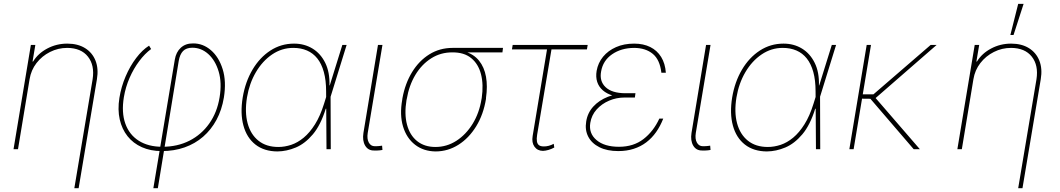

<svg xmlns="http://www.w3.org/2000/svg" viewBox="-20 -781 5548 1005"><path d="M134.8 -366.2 74.2 0H50.8L141.6 -545.9H165L150.4 -459H153.3Q179.2 -501.5 227.5 -527.1Q275.9 -552.7 332 -552.7Q387.2 -552.7 425.3 -529.1Q463.4 -505.4 480 -463.4Q496.6 -421.4 487.3 -366.2L391.6 204.1H369.1L464.8 -366.2Q476.1 -439 440.4 -484.4Q404.8 -529.8 332 -530.3Q284.2 -530.3 241.9 -509Q199.7 -487.8 171.1 -450.9Q142.6 -414.1 134.8 -366.2Z M782.7 204.1 895 -468.8Q901.4 -508.3 926.5 -531.2Q951.7 -554.2 990.7 -553.7Q1042 -554.2 1083.7 -518.6Q1125.5 -482.9 1145.5 -418.9Q1165.5 -355 1151.9 -270.5Q1141.1 -205.6 1113.3 -153.8Q1085.4 -102.1 1043.2 -65.4Q1001 -28.8 946.3 -9.5Q891.6 9.8 826.7 9.8Q768.1 9.8 722.7 -10.5Q677.2 -30.8 647.7 -67.9Q618.2 -105 606.7 -156Q595.2 -207 605 -268.6Q614.3 -326.7 637.5 -380.9Q660.6 -435.1 692.9 -477.5Q725.1 -520 760.3 -542L771 -524.4Q738.3 -500.5 709 -461.4Q679.7 -422.4 658.4 -373.8Q637.2 -325.2 628.4 -272.5Q615.2 -192.4 636 -134Q656.7 -75.7 706.5 -44.2Q756.3 -12.7 829.6 -12.7Q908.7 -12.7 971.4 -44.4Q1034.2 -76.2 1075.4 -134.5Q1116.7 -192.9 1129.4 -271.5Q1142.1 -348.1 1124.5 -406.7Q1106.9 -465.3 1070.1 -498.3Q1033.2 -531.2 986.8 -531.2Q955.1 -531.2 938.2 -513.9Q921.4 -496.6 915.5 -461.9L806.2 204.1Z M1432.1 11.7Q1362.3 11.2 1316.9 -24.4Q1271.5 -60.1 1254.2 -123.8Q1236.8 -187.5 1250.5 -271.5Q1264.2 -353 1301.8 -416.5Q1339.4 -480 1395.3 -516.4Q1451.2 -552.7 1519 -552.7Q1573.2 -552.7 1615.7 -526.9Q1658.2 -501 1682.4 -452.1Q1706.5 -403.3 1704.6 -334H1710.4V-274.4L1711.4 0H1689L1687 -302.7Q1687 -361.3 1675 -404.3Q1663.1 -447.3 1640.9 -475.1Q1618.7 -502.9 1586.9 -516.6Q1555.2 -530.3 1515.1 -530.3Q1455.1 -530.3 1404.5 -496.1Q1354 -461.9 1319.6 -403.3Q1285.2 -344.7 1272.9 -271.5Q1260.3 -194.3 1276.1 -135.7Q1292 -77.1 1333 -44.4Q1374 -11.7 1437 -11.7Q1470.2 -11.7 1504.2 -22.9Q1538.1 -34.2 1569.8 -60.5Q1601.6 -86.9 1628.9 -130.4Q1656.2 -173.8 1676.3 -238.3L1772 -545.9H1794.4L1709.5 -271.5L1690.9 -211.9H1685.1Q1658.7 -126.5 1617.7 -77.9Q1576.7 -29.3 1528.6 -9Q1480.5 11.2 1432.1 11.7Z M1958.5 -545.9H1981.9L1904.8 -85Q1899.9 -54.2 1910.4 -34.9Q1920.9 -15.6 1941.9 -15.6Q1959 -15.6 1969.2 -17.1Q1979.5 -18.6 1980 -18.6L1981.9 3.9Q1980 4.4 1968.5 5.9Q1957 7.3 1938 6.8Q1906.7 7.3 1891.4 -18.8Q1876 -44.9 1882.3 -85Z M2085.4 -258.8 2086.4 -266.6Q2100.6 -344.2 2137 -403.6Q2173.3 -462.9 2227.5 -496.6Q2281.7 -530.3 2349.1 -530.3Q2359.9 -527.8 2368.7 -525.1Q2377.4 -522.5 2387.5 -519.3Q2397.5 -516.1 2411.6 -511.7Q2459.5 -498 2487.3 -463.6Q2515.1 -429.2 2523.9 -379.4Q2532.7 -329.6 2523.9 -268.6V-263.7Q2510.7 -182.1 2472.7 -120.1Q2434.6 -58.1 2379.9 -23.4Q2325.2 11.2 2261.2 11.7Q2197.3 11.2 2152.6 -23.4Q2107.9 -58.1 2089.6 -119.1Q2071.3 -180.2 2085.4 -258.8ZM2108.9 -261.7 2107.9 -257.8Q2095.7 -184.1 2110.4 -128.7Q2125 -73.2 2163.3 -42.5Q2201.7 -11.7 2259.3 -11.7Q2318.4 -11.7 2368.7 -43.9Q2418.9 -76.2 2453.9 -132.8Q2488.8 -189.5 2500.5 -262.7L2501.5 -267.6Q2511.7 -338.4 2497.8 -392.3Q2483.9 -446.3 2446.5 -476.8Q2409.2 -507.3 2348.1 -506.8Q2287.1 -507.3 2237.3 -475.8Q2187.5 -444.3 2154.3 -389.2Q2121.1 -334 2108.9 -261.7ZM2612.8 -530.3 2609.9 -506.8H2345.2L2349.1 -530.3Z M3056.2 -545.9 3052.2 -522.5H2659.7L2663.6 -545.9ZM2847.2 -545.9H2870.6L2791.5 -75.2Q2788.1 -54.2 2790.5 -40.5Q2793 -26.9 2801.5 -20.8Q2810.1 -14.6 2825.7 -14.6Q2838.4 -14.2 2852.3 -17.8Q2866.2 -21.5 2878.4 -28.3L2881.3 -8.8Q2867.2 -1 2851.3 3.7Q2835.4 8.3 2821.8 8.8Q2793 8.3 2777.6 -13.2Q2762.2 -34.7 2768.1 -69.3Z M3268.1 -293H3306.2L3303.2 -270.5H3248.5Q3207 -270.5 3168.5 -254.2Q3129.9 -237.8 3103 -208Q3076.2 -178.2 3069.8 -137.7Q3061 -83 3102.3 -47.9Q3143.6 -12.7 3220.2 -12.7Q3295.9 -12.7 3348.1 -53Q3400.4 -93.3 3431.2 -160.2H3451.7Q3436.5 -121.1 3414.3 -89.6Q3392.1 -58.1 3362.8 -35.9Q3333.5 -13.7 3296.9 -2Q3260.3 9.8 3216.3 9.8Q3157.7 9.8 3117.4 -10.5Q3077.1 -30.8 3059.1 -65.7Q3041 -100.6 3048.3 -144.5Q3055.2 -189.9 3085.4 -223.1Q3115.7 -256.3 3162.8 -274.7Q3210 -293 3268.1 -293ZM3303.2 -270.5H3264.2Q3221.7 -270.5 3189 -280.3Q3156.2 -290 3135.3 -308.3Q3114.3 -326.7 3106 -352.3Q3097.7 -377.9 3103 -410.2Q3110.4 -452.1 3136.7 -484.1Q3163.1 -516.1 3204.6 -534.4Q3246.1 -552.7 3299.3 -552.7Q3347.7 -552.7 3383.5 -534.9Q3419.4 -517.1 3440.7 -482.9Q3461.9 -448.7 3465.3 -400.4H3441.9Q3434.1 -468.3 3397 -499Q3359.9 -529.8 3299.3 -530.3Q3231.4 -529.8 3183.8 -496.8Q3136.2 -463.9 3126.5 -407.2Q3116.7 -356.4 3149.7 -325Q3182.6 -293.5 3252.4 -293H3306.2Z M3675.8 -545.9H3699.2L3622.1 -85Q3617.2 -54.2 3627.7 -34.9Q3638.2 -15.6 3659.2 -15.6Q3676.3 -15.6 3686.5 -17.1Q3696.8 -18.6 3697.3 -18.6L3699.2 3.9Q3697.3 4.4 3685.8 5.9Q3674.3 7.3 3655.3 6.8Q3624 7.3 3608.6 -18.8Q3593.3 -44.9 3599.6 -85Z M3994.1 11.7Q3924.3 11.2 3878.9 -24.4Q3833.5 -60.1 3816.2 -123.8Q3798.8 -187.5 3812.5 -271.5Q3826.2 -353 3863.8 -416.5Q3901.4 -480 3957.3 -516.4Q4013.2 -552.7 4081.1 -552.7Q4135.3 -552.7 4177.7 -526.9Q4220.2 -501 4244.4 -452.1Q4268.6 -403.3 4266.6 -334H4272.5V-274.4L4273.4 0H4251L4249 -302.7Q4249 -361.3 4237.1 -404.3Q4225.1 -447.3 4202.9 -475.1Q4180.7 -502.9 4148.9 -516.6Q4117.2 -530.3 4077.1 -530.3Q4017.1 -530.3 3966.6 -496.1Q3916 -461.9 3881.6 -403.3Q3847.2 -344.7 3835 -271.5Q3822.3 -194.3 3838.1 -135.7Q3854 -77.1 3895 -44.4Q3936 -11.7 3999 -11.7Q4032.2 -11.7 4066.2 -22.9Q4100.1 -34.2 4131.8 -60.5Q4163.6 -86.9 4190.9 -130.4Q4218.3 -173.8 4238.3 -238.3L4334 -545.9H4356.4L4271.5 -271.5L4252.9 -211.9H4247.1Q4220.7 -126.5 4179.7 -77.9Q4138.7 -29.3 4090.6 -9Q4042.5 11.2 3994.1 11.7Z M4539.1 -545.9 4448.2 0H4425.8L4516.6 -545.9ZM4882.8 -545.9 4558.6 -263.7 4478.5 -264.6 4481.4 -287.1H4551.8L4851.6 -545.9ZM4762.7 0 4531.2 -269.5 4557.6 -274.4 4794.9 0Z M5075.2 -366.2 5014.6 0H4991.2L5082 -545.9H5105.5L5090.8 -459H5093.8Q5119.6 -501.5 5168 -527.1Q5216.3 -552.7 5272.5 -552.7Q5327.6 -552.7 5365.7 -529.1Q5403.8 -505.4 5420.4 -463.4Q5437 -421.4 5427.7 -366.2L5332 204.1H5309.6L5405.3 -366.2Q5416.5 -439 5380.9 -484.4Q5345.2 -529.8 5272.5 -530.3Q5224.6 -530.3 5182.4 -509Q5140.1 -487.8 5111.6 -450.9Q5083 -414.1 5075.2 -366.2ZM5268.6 -597.7 5309.6 -760.7H5337.9L5285.2 -597.7Z"/></svg>

Font: Inter Tight Thin
Style: Italic
Weight: 250
Italic angle: -9.39999°
Designer: Rasmus Andersson
Foundry: rsms
Version: Version 3.004